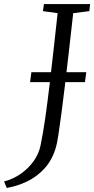

<svg xmlns="http://www.w3.org/2000/svg" viewBox="-110 -763 465 948"><path d="M-76.5 165 -90 133Q-43 120.5 -5.5 93.8Q32 67 57 31.2Q82 -4.5 90 -44Q102.5 -103.5 113.8 -182.8Q125 -262 135.5 -350.5Q146 -439 155.8 -528.5Q165.5 -618 174.5 -698L102 -708L107 -743H335L331 -708L251.5 -698Q240.5 -600 230.2 -509.5Q220 -419 210.5 -340.2Q201 -261.5 192.8 -199.2Q184.5 -137 178 -95.2Q171.5 -53.5 166.5 -37Q148 27 110 68.5Q72 110 23 133.2Q-26 156.5 -76.5 165ZM38.5 -357.5 45 -406.5H316L309.5 -357.5Z"/></svg>

Font: Merriweather 48pt Light
Style: Italic
Weight: 300
Italic angle: -7.8°
Version: Version 2.101